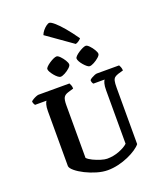

<svg xmlns="http://www.w3.org/2000/svg" viewBox="-204 -1303 1192 1428"><g transform="rotate(-20 392.5 -589.5)"><path d="M398 0Q358 0 312 -13.5Q266 -27 225 -47.5Q184 -68 157 -90.5Q130 -113 128 -130V-565Q128 -596 133.5 -616Q139 -636 145 -642H54Q51 -646 47 -654Q43 -662 42 -673Q47 -679 59.5 -686.5Q72 -694 85 -699Q98 -704 104 -704H349Q353 -698 357.5 -686Q362 -674 362 -659L319 -646Q292 -638 282 -621Q272 -604 272 -560V-143Q286 -128 315 -114Q344 -100 374 -91Q404 -82 422 -82Q473 -82 519 -100Q565 -118 588 -140V-564Q588 -596 593.5 -616Q599 -636 605 -642H516Q512 -646 508.5 -654Q505 -662 505 -673Q510 -680 522 -687Q534 -694 546.5 -699Q559 -704 566 -704H742Q746 -698 750.5 -687Q755 -676 756 -659L717 -648Q698 -642 687 -633.5Q676 -625 672 -607Q668 -589 668 -555V-108Q655 -91 627 -72Q599 -53 561.5 -36.5Q524 -20 481.5 -10Q439 0 398 0ZM535 -773Q527 -773 515 -782.5Q503 -792 490.5 -806.5Q478 -821 470 -835.5Q462 -850 462 -860Q462 -868 473 -879Q484 -890 500 -900.5Q516 -911 532 -918.5Q548 -926 558 -926Q569 -926 585.5 -909Q602 -892 614.5 -871Q627 -850 627 -838Q627 -827 609.5 -811.5Q592 -796 570.5 -784.5Q549 -773 535 -773ZM305 -773Q297 -773 284.5 -782.5Q272 -792 260 -806.5Q248 -821 239.5 -835.5Q231 -850 231 -860Q231 -868 242 -879Q253 -890 269.5 -901Q286 -912 301.5 -919Q317 -926 327 -926Q338 -926 354.5 -909Q371 -892 383.5 -871.5Q396 -851 396 -838Q396 -827 379 -811.5Q362 -796 340.5 -784.5Q319 -773 305 -773ZM494 -964 290 -1108Q296 -1125 309 -1141Q322 -1157 337 -1168Q352 -1179 362 -1179Q374 -1179 401 -1156Q428 -1133 463.5 -1091Q499 -1049 538 -993Q533 -986 520 -976.5Q507 -967 494 -964Z"/></g></svg>

Font: Texturina
Style: Bold
Weight: 700
Designer: Guillermo Torres Carreño
Foundry: Omnibus-Type
Version: Version 1.002; ttfautohint (v1.8.3)